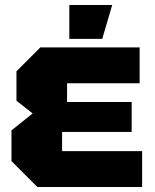

<svg xmlns="http://www.w3.org/2000/svg" viewBox="-20 -750 622 770"><path d="M130 0 26 -104V-227L111 -295L46 -346V-464L142 -560H540V-416H249V-341H508V-221H229V-144H550V0ZM258 -594V-730H430L390 -594Z"/></svg>

Font: Tektur ExtraBold
Style: Regular
Weight: 800
Designer: Adam Jagosz
Foundry: Adam Jagosz
Version: Version 1.005;gftools[0.9.30]